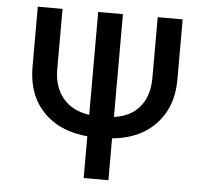

<svg xmlns="http://www.w3.org/2000/svg" viewBox="-52 -783 899 838"><g transform="rotate(5 397.5 -364.0)"><path d="M605.5 -727.5Q632.8 -727.5 714.8 -727.5Q714.8 -662.1 714.8 -464.8Q714.8 -374 675.8 -310.5Q636.7 -247.1 569.3 -213.9Q501 -181.6 414.1 -181.6Q403.3 -181.6 380.9 -181.6Q293.9 -181.6 225.6 -213.9Q157.2 -247.1 118.2 -310.5Q80.1 -374 80.1 -464.8Q80.1 -552.7 80.1 -727.5Q107.4 -727.5 188.5 -727.5Q188.5 -662.1 188.5 -464.8Q188.5 -402.3 212.9 -360.4Q237.3 -317.4 281.2 -295.9Q324.2 -274.4 382.8 -274.4Q393.6 -274.4 415 -274.4Q471.7 -274.4 514.6 -294.9Q557.6 -315.4 581.1 -357.4Q605.5 -399.4 605.5 -464.8Q605.5 -552.7 605.5 -727.5ZM453.1 -727.5Q453.1 -545.9 453.1 0Q425.8 0 344.7 0Q344.7 -181.6 344.7 -727.5Q372.1 -727.5 453.1 -727.5Z"/></g></svg>

Font: DeepSea
Style: Medium
Weight: 500
Designer: Stem
Version: Version 3.019;git-0a5106e0b